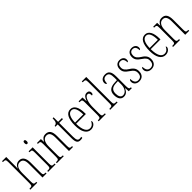

<svg xmlns="http://www.w3.org/2000/svg" viewBox="328 -2192 3634 3634"><g transform="rotate(-45 2144.5 -375.0)"><path d="M12 0H197V-24H193C138 -24 127 -31 127 -99V-330C127 -451 165 -510 239 -510C312 -510 338 -456 338 -360V0H446V-24H439C388 -24 379 -33 379 -98V-361C379 -483 331 -543 251 -543C183 -543 145 -499 127 -452H124C126 -468 127 -486 127 -503V-760H15V-736H29C75 -736 87 -727 87 -661V-100C87 -31 76 -24 21 -24H12Z M585 -654C602 -654 614 -664 614 -698C614 -731 602 -742 585 -742C568 -742 557 -731 557 -698C557 -664 568 -654 585 -654ZM489 0H688V-24H675C620 -24 610 -32 610 -100V-536H502V-512H509C562 -512 570 -503 570 -434V-99C570 -31 560 -24 504 -24H489Z M722 0H907V-24H901C847 -24 837 -31 837 -99V-330C837 -454 885 -510 953 -510C1022 -510 1047 -452 1047 -360V0H1154V-24H1150C1097 -24 1088 -31 1088 -100V-360C1088 -486 1048 -543 958 -543C896 -543 863 -511 838 -458H835L831 -536H726V-512H731C786 -512 796 -506 796 -438V-100C796 -31 786 -24 730 -24H722Z M1349 10C1366 10 1385 7 1401 3V-27C1383 -23 1371 -21 1354 -21C1313 -21 1292 -47 1292 -141V-507H1393V-536H1292V-657H1266C1264 -609 1262 -576 1245 -554C1235 -540 1218 -531 1191 -528V-507H1252V-142C1252 -27 1280 10 1349 10Z M1631 10C1711 10 1753 -47 1753 -80C1753 -94 1748 -101 1742 -104C1725 -62 1692 -21 1634 -21C1555 -21 1508 -101 1507 -269H1768V-294C1768 -449 1717 -543 1623 -543C1523 -543 1467 -450 1467 -262C1467 -88 1529 10 1631 10ZM1728 -299H1508C1511 -431 1549 -513 1623 -513C1698 -513 1726 -426 1728 -299Z M1843 0H2032V-24H2019C1962 -24 1952 -30 1952 -99V-274C1952 -379 1985 -511 2052 -511C2094 -511 2097 -476 2097 -435C2122 -435 2131 -454 2131 -480C2131 -517 2110 -544 2063 -544C1998 -544 1971 -485 1952 -434H1949L1944 -536H1840V-512H1843C1900 -512 1911 -506 1911 -437V-100C1911 -30 1900 -24 1845 -24H1843Z M2150 0H2348V-24H2343C2277 -24 2269 -30 2269 -98V-760H2150V-736H2162C2216 -736 2228 -730 2228 -660V-98C2228 -30 2220 -24 2154 -24H2150Z M2510 10C2580 10 2611 -33 2638 -90H2641L2647 0H2729V-24H2727C2689 -24 2678 -35 2678 -105V-367C2678 -496 2636 -543 2553 -543C2476 -543 2429 -499 2429 -441C2429 -411 2440 -394 2461 -394C2461 -476 2489 -513 2551 -513C2614 -513 2637 -471 2637 -371V-307L2574 -304C2455 -299 2397 -251 2397 -147C2397 -41 2443 10 2510 10ZM2518 -21C2463 -21 2438 -72 2438 -146C2438 -227 2477 -274 2579 -278L2638 -281V-191C2638 -95 2589 -21 2518 -21Z M2923 10C3005 10 3054 -43 3054 -130C3054 -194 3030 -241 2952 -289C2886 -330 2857 -366 2857 -421C2857 -472 2880 -513 2935 -513C2990 -513 3017 -475 3017 -403C3036 -403 3045 -420 3045 -450C3045 -504 3003 -542 2936 -542C2865 -542 2820 -493 2820 -418C2820 -348 2849 -310 2932 -254C3001 -210 3017 -174 3017 -128C3017 -55 2984 -19 2924 -19C2861 -19 2832 -66 2832 -143C2816 -143 2803 -128 2803 -93C2803 -44 2840 10 2923 10Z M3248 10C3330 10 3379 -43 3379 -130C3379 -194 3355 -241 3277 -289C3211 -330 3182 -366 3182 -421C3182 -472 3205 -513 3260 -513C3315 -513 3342 -475 3342 -403C3361 -403 3370 -420 3370 -450C3370 -504 3328 -542 3261 -542C3190 -542 3145 -493 3145 -418C3145 -348 3174 -310 3257 -254C3326 -210 3342 -174 3342 -128C3342 -55 3309 -19 3249 -19C3186 -19 3157 -66 3157 -143C3141 -143 3128 -128 3128 -93C3128 -44 3165 10 3248 10Z M3628 10C3708 10 3750 -47 3750 -80C3750 -94 3745 -101 3739 -104C3722 -62 3689 -21 3631 -21C3552 -21 3505 -101 3504 -269H3765V-294C3765 -449 3714 -543 3620 -543C3520 -543 3464 -450 3464 -262C3464 -88 3526 10 3628 10ZM3725 -299H3505C3508 -431 3546 -513 3620 -513C3695 -513 3723 -426 3725 -299Z M3833 0H4018V-24H4012C3958 -24 3948 -31 3948 -99V-330C3948 -454 3996 -510 4064 -510C4133 -510 4158 -452 4158 -360V0H4265V-24H4261C4208 -24 4199 -31 4199 -100V-360C4199 -486 4159 -543 4069 -543C4007 -543 3974 -511 3949 -458H3946L3942 -536H3837V-512H3842C3897 -512 3907 -506 3907 -438V-100C3907 -31 3897 -24 3841 -24H3833Z"/></g></svg>

Font: Noto Serif Georgian ExtraCondensed ExtraLight
Style: Regular
Weight: 200
Width: 2
Designer: Monotype Design Team, Akaki Razmadze
Foundry: Google LLC
Version: Version 2.003